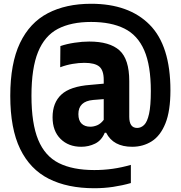

<svg xmlns="http://www.w3.org/2000/svg" viewBox="-20 -769 959 1019"><path d="M480.5 230Q338.5 230 239 179.8Q139.5 129.5 87 21.5Q34.5 -86.5 34.5 -260Q34.5 -432.5 86 -540.5Q137.5 -648.5 233.8 -698.8Q330 -749 463.5 -749Q664 -749 774.2 -637.8Q884.5 -526.5 884.5 -289.5Q884.5 -180 858 -114.2Q831.5 -48.5 785.5 -19.2Q739.5 10 681.5 10Q581 10 543.5 -64.5H536Q519 -23.5 484.8 -6.8Q450.5 10 411 10Q343.5 10 301.2 -32Q259 -74 259 -146.5Q259 -224 305.8 -267.2Q352.5 -310.5 459 -318.5L530.5 -325V-345Q530.5 -396 506.8 -415.8Q483 -435.5 427.5 -435.5Q398.5 -435.5 364.8 -429.8Q331 -424 299.5 -412L300.5 -524.5Q334 -536 375.5 -542.2Q417 -548.5 453.5 -548.5Q562 -548.5 614 -501.8Q666 -455 666 -338.5V-149Q666 -90 708 -90Q728.5 -90 745 -106Q761.5 -122 771 -164.5Q780.5 -207 780.5 -285.5Q780.5 -421.5 745.5 -502Q710.5 -582.5 640 -617.5Q569.5 -652.5 463.5 -652.5Q357.5 -652.5 287.2 -615.8Q217 -579 182 -493.2Q147 -407.5 147 -260.5Q147 -113 182.8 -26.8Q218.5 59.5 292.2 96.5Q366 133.5 480.5 133.5Q530.5 133.5 578.2 126.8Q626 120 674.5 106V202.5Q629 215.5 580.2 222.8Q531.5 230 480.5 230ZM396 -163.5Q396 -129.5 413 -113Q430 -96.5 459.5 -96.5Q477 -96.5 495.8 -104.2Q514.5 -112 530.5 -133V-243L474.5 -238.5Q396 -231.5 396 -163.5Z"/></svg>

Font: Encode Sans Condensed
Style: Bold
Weight: 700
Width: 3
Designer: Multiple Designers
Foundry: Impallari Type
Version: Version 3.000; ttfautohint (v1.8.3) -l 8 -r 50 -G 200 -x 14 